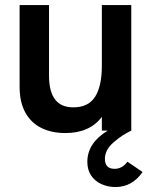

<svg xmlns="http://www.w3.org/2000/svg" viewBox="-20 -513 600 754"><path d="M433.5 221.5Q404 221.5 378.8 210.2Q353.5 199 338.2 176.8Q323 154.5 323 122.5Q323 48.5 403 0H380V-54Q332 9.5 237 9.5Q183.5 9.5 143 -10.2Q102.5 -30 79.8 -70.5Q57 -111 57 -173.5V-493H172.5V-216Q172.5 -90.5 268.5 -91.5Q327 -91.5 353.5 -133.2Q380 -175 380 -255V-493H495.5V0Q460 16.5 426 46Q392 75.5 392 110.5Q392 150 430 150Q460 150 480.5 122L540 162.5Q499 221.5 433.5 221.5Z"/></svg>

Font: Acari Sans Neue
Style: Bold
Weight: 700
Designer: Alfredo Marco Pradil (font), Cristiano Sobral (main changes)
Foundry: Hanken Design Co. (font), Cristiano Sobral (main changes)
Version: Version 2.459;March 19, 2022;FontCreator 14.0.0.2808 64-bit;